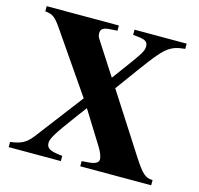

<svg xmlns="http://www.w3.org/2000/svg" viewBox="-100 -782 921 889"><g transform="rotate(15 361.0 -338.0)"><path d="M688 -676H438V-651L459 -649C497 -645 510 -638 510 -614C510 -592 495 -571 450 -510L394 -434L299 -581C286 -601 284 -606 284 -618C284 -639 296 -647 332 -649L363 -651V-676H17V-651C53 -648 66 -638 97 -593L293 -308L120 -81C91 -43 66 -31 16 -25V0H266V-25C205 -31 189 -41 189 -67C189 -88 206 -116 281 -217L319 -268L418 -109C430 -90 439 -67 439 -55C439 -38 422 -29 387 -27L359 -25V0H699V-25C665 -26 649 -38 602 -111L422 -391L506 -506C592 -623 613 -644 688 -651Z"/></g></svg>

Font: STIXGeneral
Style: Bold
Weight: 700
Designer: MicroPress Inc., with final additions and corrections provided by Coen Hoffman, Elsevier (retired)
Version: Version 1.1.0